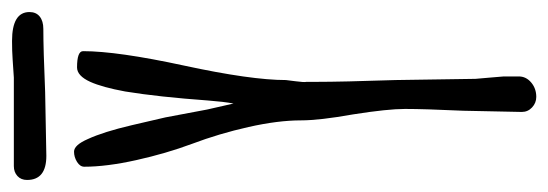

<svg xmlns="http://www.w3.org/2000/svg" viewBox="-323 -583 911 319"><g transform="rotate(-90 132.5 -423.5)"><path d="M106 -12 108 -109Q111 -174 111 -206Q111 -235 102 -292Q92 -348 92 -379Q92 -417 81 -466Q70 -515 53 -560Q37 -603 26 -652.5Q15 -702 15 -739Q15 -746 23 -751Q31 -756 40 -756Q51 -756 61 -733Q73 -707 84 -660Q95 -613 97 -604L110 -535L120 -491Q123 -507 125 -533Q131 -616 140 -671Q147 -709 156 -729Q166 -751 180 -751Q207 -751 207 -741Q207 -684 183 -573Q159 -462 159 -404L157 -388Q155 -373 156 -370V-354Q156 -311 159 -222L161 -89L163 -66L165 -42V-17Q165 -5 155 3.5Q145 12 131 12Q121 12 113.5 5Q106 -2 106 -12ZM-7 -834Q-7 -844 -0.5 -850Q6 -856 16 -856H163L193 -858Q207 -859 224 -859Q272 -859 272 -830Q272 -819 264.5 -813Q257 -807 244 -807Q210 -807 139 -804L33 -802Q-7 -802 -7 -834Z"/></g></svg>

Font: Amatic SC
Style: Bold
Weight: 700
Designer: Multiple Designers
Foundry: Vernon Adams
Version: Version 2.505